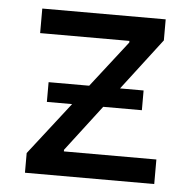

<svg xmlns="http://www.w3.org/2000/svg" viewBox="-44 -591 641 635"><g transform="rotate(5 276.0 -273.0)"><path d="M61.5 0V-65.4L367.7 -459V-464.4H71.3V-545.9H481V-476.1L183.6 -86.9V-81.5H490.7V0ZM113.3 -239.7V-305.2H428.7V-239.7Z"/></g></svg>

Font: Adwaita Sans
Style: Regular
Weight: 400
Designer: Rasmus Andersson
Foundry: rsms
Version: Version 4.001;git-9221beed3